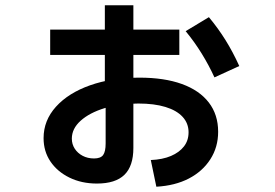

<svg xmlns="http://www.w3.org/2000/svg" viewBox="-20 -660 1040 727"><path d="M551 -54Q596 -56 627.5 -69.5Q659 -83 676.5 -105.5Q694 -128 694 -159Q694 -193 671.5 -217.5Q649 -242 606.5 -255Q564 -268 504 -268Q433 -268 376 -250.5Q319 -233 285.5 -203Q252 -173 252 -135Q252 -114 263 -97Q274 -80 293 -70Q312 -60 336 -60Q361 -60 370.5 -73Q380 -86 380 -117V-312H377V-640H485V-100Q485 -31 451 2Q417 35 347 35Q289 35 243 12.5Q197 -10 171 -48.5Q145 -87 145 -137Q145 -204 192 -256Q239 -308 321 -337Q403 -366 508 -366Q602 -366 668.5 -342Q735 -318 770.5 -272Q806 -226 806 -161Q806 -103 776.5 -57Q747 -11 695 16Q643 43 572 47ZM170 -452V-548H659V-452ZM792 -367Q771 -413 743.5 -457.5Q716 -502 683 -542L771 -595Q806 -553 834 -508Q862 -463 886 -410Z"/></svg>

Font: M PLUS 1 Code SemiBold
Style: Regular
Weight: 600
Designer: Coji Morishita
Foundry: UNDERFOREST DESIGN
Version: Version 1.005